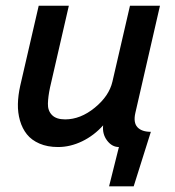

<svg xmlns="http://www.w3.org/2000/svg" viewBox="-20 -508 618 678"><path d="M365.2 149.9 399.9 11.2Q375.5 11.2 358.2 -11.7Q340.8 -34.7 344.2 -65.4Q312 -29.3 270 -9Q228 11.2 185.1 11.2Q147.5 11.2 119.4 -1Q91.3 -13.2 75 -33.7Q58.6 -54.2 50.5 -82.3Q42.5 -110.4 43.2 -140.9Q43.9 -171.4 51.3 -204.6L116.7 -487.8H223.1L156.7 -199.2Q149.9 -167.5 149.2 -142.3Q148.4 -117.2 163.6 -101.8Q178.7 -86.4 210 -86.4Q264.2 -86.4 314.7 -127.7Q365.2 -168.9 377 -219.7L439 -487.8H544.9L458 -109.4Q450.2 -75.2 465.3 -58.8Q480.5 -42.5 512.7 -42.5L452.1 149.9Z"/></svg>

Font: HK Grotesk SemiBold Italic
Style: Regular
Weight: 600
Italic angle: -13°
Designer: Alfredo Marco Pradil and Stefan Peev
Foundry: Hanken Design Co.
Version: Version 1.000;PS 001.000;hotconv 1.0.88;makeotf.lib2.5.64775